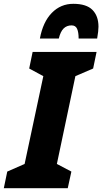

<svg xmlns="http://www.w3.org/2000/svg" viewBox="-57 -986 536 1006"><path d="M-19 -87 72 -127 170 -587 96 -627 114 -714H449L431 -627L338 -587L241 -127L317 -87L298 0H-37ZM327 -966Q396 -966 427.5 -934Q459 -902 459 -846Q459 -824 452 -784H355Q355 -817 347 -835Q339 -853 318 -853Q293 -853 276.5 -837Q260 -821 251 -784H152Q168 -871 214.5 -918.5Q261 -966 327 -966Z"/></svg>

Font: Noto Sans UI CondBlack
Style: Italic
Weight: 900
Width: 3
Italic angle: -12°
Designer: Monotype Design Team
Foundry: Monotype Imaging Inc.
Version: Version 1.001